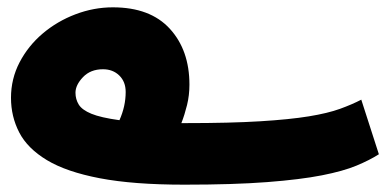

<svg xmlns="http://www.w3.org/2000/svg" viewBox="-20 -483 1064 524"><path d="M483 21Q344 21 252.5 3.5Q161 -14 108 -46Q55 -78 32.5 -121.5Q10 -165 10 -216Q10 -268 33.5 -313Q57 -358 96.5 -391.5Q136 -425 186 -444Q236 -463 288 -463Q390 -463 443.5 -404.5Q497 -346 497 -252Q497 -223 490.5 -196.5Q484 -170 475 -147Q481 -147 487 -147Q609 -147 690 -152Q771 -157 823 -165.5Q875 -174 908 -186Q941 -198 966 -211L1014 -62Q989 -46 953 -31Q917 -16 858.5 -4.5Q800 7 709 14Q618 21 483 21ZM186 -230Q186 -212 195 -197.5Q204 -183 229.5 -172.5Q255 -162 306 -155Q323 -193 323 -232Q323 -260 305.5 -277Q288 -294 261 -294Q227 -294 206.5 -272.5Q186 -251 186 -230Z"/></svg>

Font: Noto Sans Arabic Blk
Style: Regular
Weight: 900
Designer: Monotype Design Team, Nadine Chahine, Nizar Qandah and Khaled Hosny
Foundry: Monotype Imaging Inc.
Version: Version 2.012; ttfautohint (v1.8.4.7-5d5b)